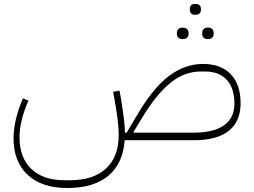

<svg xmlns="http://www.w3.org/2000/svg" viewBox="-20 -704 1277 964"><path d="M317 240Q190 240 119 174Q48 108 48 -10Q48 -57 60.5 -108Q73 -159 95 -210L123 -199Q101 -150 89.5 -103Q78 -56 78 -15Q78 88 137.5 144.5Q197 201 304 201H330Q449 201 512.5 142Q576 83 576 -26Q576 -41 575 -57Q574 -73 572 -93Q570 -113 566 -138.5Q562 -164 556 -199L548 -243L580 -249L588 -205Q593 -173 596.5 -148.5Q600 -124 602.5 -104Q605 -84 606 -68Q607 -52 607 -38H616L670 -129Q749 -263 829 -323Q909 -383 999 -383Q1089 -383 1138.5 -331.5Q1188 -280 1188 -186Q1188 -94 1128.5 -47Q1069 0 954 0H606Q598 116 524.5 178Q451 240 317 240ZM954 -38Q1053 -38 1105 -75Q1157 -112 1157 -184Q1157 -261 1118.5 -303Q1080 -345 1010 -345H988Q949 -345 912 -332Q875 -319 839.5 -291Q804 -263 768 -219.5Q732 -176 695 -115L650 -41L652 -38ZM1021 -508Q1010 -508 1002.5 -515Q995 -522 995 -536Q995 -551 1002.5 -558Q1010 -565 1021 -565H1027Q1038 -565 1045.5 -558Q1053 -551 1053 -536Q1053 -522 1045.5 -515Q1038 -508 1027 -508ZM895 -508Q883 -508 875.5 -515Q868 -522 868 -536Q868 -551 875.5 -558Q883 -565 895 -565H900Q912 -565 919.5 -558Q927 -551 927 -536Q927 -522 919.5 -515Q912 -508 900 -508ZM958 -630Q933 -630 933 -657Q933 -684 958 -684H964Q975 -684 982 -677.5Q989 -671 989 -657Q989 -643 982 -636.5Q975 -630 964 -630Z"/></svg>

Font: IBM Plex Sans Arabic ExtLt
Style: Regular
Weight: 200
Designer: Mike Abbink, Paul van der Laan, Pieter van Rosmalen, Wael Morcos, Khajak Apelian
Foundry: Bold Monday
Version: Version 1.2